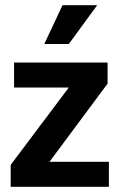

<svg xmlns="http://www.w3.org/2000/svg" viewBox="-20 -717 459 737"><path d="M393 -396 170 -96H398V0H21V-84L244 -381H34V-477H393ZM244 -548H150L220 -697H353Z"/></svg>

Font: Mukta Mahee
Style: Bold
Weight: 700
Designer: Shuchita Grover, Noopur Datye, Girish Dalvi, Yashodeep Gholap
Foundry: Ek Type
Version: Version 2.538;PS 1.000;hotconv 16.6.51;makeotf.lib2.5.65220;